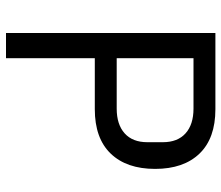

<svg xmlns="http://www.w3.org/2000/svg" viewBox="-69 -669 738 640"><g transform="rotate(90 300.0 -349.0)"><path d="M90 0V-698H344Q441 -698 492 -645Q543 -592 543 -497Q543 -402 492 -349Q441 -296 344 -296H174V0ZM174 -369H342Q395 -369 424.5 -395.5Q454 -422 454 -471V-523Q454 -572 424.5 -598.5Q395 -625 342 -625H174Z"/></g></svg>

Font: IBM Plex Mono
Style: Regular
Weight: 400
Monospace: yes
Designer: Mike Abbink, Paul van der Laan, Pieter van Rosmalen
Foundry: Bold Monday
Version: Version 2.3